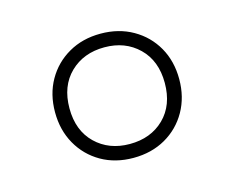

<svg xmlns="http://www.w3.org/2000/svg" viewBox="-60 -830 611 501"><g transform="rotate(-15 246.0 -580.0)"><path d="M245.5 -412.5Q196.5 -412.5 158.8 -434.2Q121 -456 99.5 -494Q78 -532 78 -580.5Q78 -629 99.5 -666.8Q121 -704.5 158.8 -726.2Q196.5 -748 245.5 -748Q294.5 -748 332.5 -726.2Q370.5 -704.5 392 -666.8Q413.5 -629 413.5 -580.5Q413.5 -532 392 -494Q370.5 -456 332.5 -434.2Q294.5 -412.5 245.5 -412.5ZM245.5 -450Q302.5 -450 338.5 -485.2Q374.5 -520.5 374.5 -580.5Q374.5 -640.5 338.2 -675.8Q302 -711 246 -711Q189.5 -711 153.2 -675.8Q117 -640.5 117 -580.5Q117 -520.5 153.2 -485.2Q189.5 -450 245.5 -450Z"/></g></svg>

Font: Encode Sans SC Condensed Thin ExtraLight
Style: Regular
Weight: 250
Version: Version 3.002